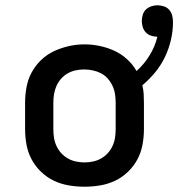

<svg xmlns="http://www.w3.org/2000/svg" viewBox="-20 -699 675 727"><path d="M300 8Q270 8 240.5 3Q211 -2 184.5 -14.5Q158 -27 136 -48Q114 -69 100 -95Q86 -121 80.5 -150.5Q75 -180 75 -210V-310Q75 -340 80.5 -369.5Q86 -399 100 -425Q114 -451 136 -472Q158 -493 185 -505.5Q212 -518 241 -524.5Q270 -531 300 -531Q329 -531 357.5 -525Q386 -519 412.5 -507Q439 -495 461 -475Q483 -455 497 -430Q526 -456 546.5 -489.5Q567 -523 576 -560Q576 -560 575.5 -560Q575 -560 575 -560Q563 -560 551.5 -564Q540 -568 532 -576.5Q524 -585 520.5 -596.5Q517 -608 517 -620Q517 -631 520.5 -643Q524 -655 532.5 -663Q541 -671 552.5 -675Q564 -679 576 -679Q588 -679 600.5 -675Q613 -671 621 -661.5Q629 -652 632 -640Q635 -628 635 -615Q635 -581 627 -547Q619 -513 604 -482Q589 -451 567 -424.5Q545 -398 519 -376Q523 -360 524 -343.5Q525 -327 525 -310V-210Q525 -180 519.5 -150.5Q514 -121 500 -95Q486 -69 464 -48Q442 -27 415.5 -14.5Q389 -2 359.5 3Q330 8 300 8ZM300 -84Q316 -84 332.5 -87.5Q349 -91 363 -99Q377 -107 388 -119Q399 -131 406 -146Q413 -161 415.5 -177.5Q418 -194 418 -210V-310Q418 -326 415.5 -342.5Q413 -359 406 -374Q399 -389 388 -401.5Q377 -414 362.5 -421.5Q348 -429 331.5 -432.5Q315 -436 298 -436Q282 -436 266 -432.5Q250 -429 236 -421Q222 -413 211 -400.5Q200 -388 193.5 -373Q187 -358 184.5 -342Q182 -326 182 -310V-210Q182 -194 184.5 -177.5Q187 -161 194 -146Q201 -131 212 -119Q223 -107 237 -99Q251 -91 267.5 -87.5Q284 -84 300 -84Z"/></svg>

Font: Iosevka Custom SmBdEx
Style: Regular
Weight: 600
Width: 7
Monospace: yes
Designer: Belleve Invis
Foundry: Belleve Invis
Version: Version 11.2.4; ttfautohint (v1.8.4)